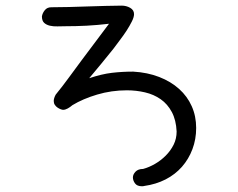

<svg xmlns="http://www.w3.org/2000/svg" viewBox="-20 -519 845 682"><path d="M492.2 141.6Q489.3 142.6 484.4 142.6Q466.8 142.6 459.5 132.3Q452.1 122.1 452.1 111.3Q452.1 100.6 461.4 90.8Q470.7 81.1 488.3 81.1Q509.8 75.2 530.8 63Q551.8 50.8 568.8 33.7Q585.9 16.6 596.7 -4.9Q607.4 -26.4 607.4 -51.8Q605.5 -92.8 590.3 -121.1Q575.2 -149.4 550.8 -166.5Q526.4 -183.6 495.1 -190.9Q463.9 -198.2 430.7 -198.2Q376 -198.2 325.2 -183.1Q274.4 -168 237.3 -145.5Q229.5 -138.7 220.7 -133.8Q211.9 -128.9 204.1 -128.9Q201.2 -128.9 195.8 -130.9Q190.4 -132.8 184.6 -136.7Q178.7 -140.6 174.8 -146.5Q170.9 -152.3 170.9 -160.2Q170.9 -169.9 177.7 -182.6Q203.1 -213.9 225.1 -244.1Q247.1 -274.4 270.5 -305.7L367.2 -434.6Q325.2 -429.7 287.6 -427.7Q250 -425.8 211.9 -425.8Q198.2 -425.8 184.1 -425.3Q169.9 -424.8 157.2 -427.7Q144.5 -430.7 136.7 -438Q128.9 -445.3 128.9 -460.9Q130.9 -472.7 139.2 -482.9Q147.5 -493.2 162.1 -493.2Q192.4 -493.2 225.1 -494.1Q257.8 -495.1 291 -496.1Q324.2 -497.1 355 -498Q385.7 -499 412.1 -499Q428.7 -499 442.4 -491.2Q456.1 -483.4 456.1 -468.8Q456.1 -458 448.2 -442.4Q440.4 -426.8 429.7 -410.2Q418.9 -393.6 405.8 -376.5Q392.6 -359.4 382.8 -345.7Q360.4 -317.4 338.4 -291Q316.4 -264.6 296.9 -241.2Q340.8 -255.9 377.4 -260.3Q414.1 -264.6 453.1 -264.6Q503.9 -261.7 545.4 -245.6Q586.9 -229.5 616.2 -203.1Q645.5 -176.8 661.1 -141.6Q676.8 -106.4 676.8 -64.5Q676.8 -24.4 663.6 10.7Q650.4 45.9 626.5 73.2Q602.5 100.6 568.4 118.2Q534.2 135.7 492.2 141.6Z"/></svg>

Font: Hi Melody
Style: Regular
Weight: 400
Designer: YoonDesign Inc.
Foundry: YoonDesign Inc.
Version: Version 3.00